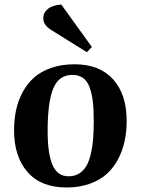

<svg xmlns="http://www.w3.org/2000/svg" viewBox="-20 -811 621 846"><path d="M250 -791 384.8 -604 362.8 -581.1 205.1 -679.2Q169.4 -701.2 170.9 -732.9Q170.9 -755.4 190.9 -771.7Q210.9 -788.1 250 -791ZM272.9 15.1Q160.6 15.1 101.3 -53Q42 -121.1 42 -236.8Q42 -284.7 51 -326.7Q60.1 -368.7 80.3 -406Q100.6 -443.4 130.9 -470Q161.1 -496.6 206.5 -512.2Q252 -527.8 308.1 -527.8Q418.9 -527.8 478.5 -461.4Q538.1 -395 538.1 -278.8Q538.1 -231.9 529.3 -189.9Q520.5 -147.9 500.5 -109.9Q480.5 -71.8 450.2 -44.4Q419.9 -17.1 374.8 -1Q329.6 15.1 272.9 15.1ZM282.2 -34.2Q309.1 -34.2 328.9 -46.6Q348.6 -59.1 360.8 -80.1Q373 -101.1 380.4 -133.3Q387.7 -165.5 390.4 -200Q393.1 -234.4 393.1 -278.8Q393.1 -329.1 388.9 -364.3Q384.8 -399.4 374.5 -427Q364.3 -454.6 345.5 -467.8Q326.7 -481 298.8 -481Q239.3 -481 214.6 -421.1Q189.9 -361.3 189.9 -233.9Q189.9 -133.8 211.4 -84Q232.9 -34.2 282.2 -34.2Z"/></svg>

Font: Literata SemiBold
Style: Italic
Weight: 650
Italic angle: -2.39999°
Designer: Latin by Veronika Burian and Jose Scaglione. Greek by Irene Vlachou. Cyrillic by Vera Evstafieva
Foundry: TypeTogether
Version: Version 3.021